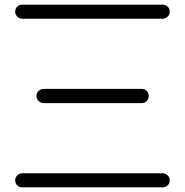

<svg xmlns="http://www.w3.org/2000/svg" viewBox="-20 -801 791 821"><path d="M75 -721Q62 -721 53.5 -730Q45 -739 45 -751Q45 -764 53.5 -772.5Q62 -781 75 -781H676Q688 -781 697 -772.5Q706 -764 706 -751Q706 -739 697 -730Q688 -721 676 -721ZM165 -360Q154 -361 145 -369.5Q136 -378 136 -391Q136 -403 144.5 -411.5Q153 -420 166 -421H586Q599 -421 607.5 -412.5Q616 -404 616 -391Q616 -378 607.5 -369Q599 -360 586 -360ZM75 0Q62 0 53.5 -8.5Q45 -17 45 -30Q45 -42 53.5 -51Q62 -60 75 -60H676Q688 -60 697 -51Q706 -42 706 -30Q706 -17 697 -8.5Q688 0 676 0Z"/></svg>

Font: ComfortaaLight
Style: Regular
Weight: 300
Designer: Johan Aakerlund
Foundry: Johan Aakerlund
Version: Version 3.104; ttfautohint (v1.8.1.43-b0c9)